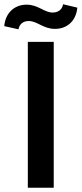

<svg xmlns="http://www.w3.org/2000/svg" viewBox="-54 -884 384 904"><path d="M77 0H199V-687H77ZM-34 -761 33 -746C37 -770 55 -785 81 -785C122 -785 149 -748 205 -748C264 -748 305 -788 310 -848L243 -864C239 -839 220 -825 194 -825C153 -825 127 -862 71 -862C12 -862 -29 -821 -34 -761Z"/></svg>

Font: Ronzino Medium
Style: Regular
Weight: 500
Designer: Nunzio Mazzaferro
Foundry: Collletttivo
Version: Version 1.000;Glyphs 3.3 (3337)